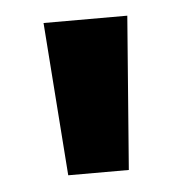

<svg xmlns="http://www.w3.org/2000/svg" viewBox="-32 -746 309 322"><g transform="rotate(-5 122.0 -585.0)"><path d="M193 -714H52L71 -456H173Z"/></g></svg>

Font: Noto Sans Ethiopic Condensed
Style: Bold
Weight: 700
Width: 3
Designer: Monotype Design Team
Foundry: Monotype Imaging Inc.
Version: Version 2.102